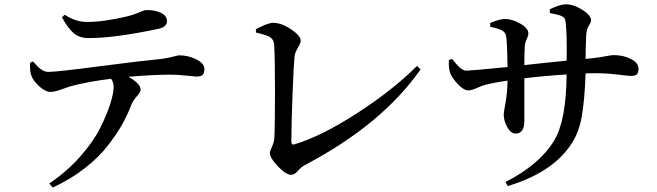

<svg xmlns="http://www.w3.org/2000/svg" viewBox="-20 -802 3020 882"><path d="M264.6 -722.7 277.3 -734.4Q326.2 -701.2 380.9 -701.2Q457 -701.2 567.4 -727.5Q589.8 -733.4 608.4 -740.7Q627 -748 636.2 -752Q645.5 -755.9 652.3 -755.9Q695.3 -755.9 721.2 -742.2Q747.1 -728.5 747.1 -705.1Q747.1 -676.8 704.1 -668.9Q506.8 -627 386.7 -627Q345.7 -627 318.8 -649.4Q292 -671.9 264.6 -722.7ZM118.2 -513.7 131.8 -519.5Q147.5 -502 155.3 -494.1Q163.1 -486.3 175.8 -479Q188.5 -471.7 202.1 -471.7Q239.3 -471.7 438 -497.6Q636.7 -523.4 703.1 -529.3Q733.4 -532.2 755.4 -537.1Q777.3 -542 788.1 -544.9Q798.8 -547.9 802.7 -547.9Q844.7 -547.9 881.8 -529.3Q918.9 -510.7 918.9 -485.4Q918.9 -465.8 910.6 -458Q902.3 -450.2 882.8 -450.2Q877 -450.2 835.9 -454.6Q794.9 -459 763.7 -459Q681.6 -459 570.3 -449.2Q626 -417 626 -390.6Q626 -378.9 608.4 -359.4Q590.8 -339.8 583 -319.3Q563.5 -269.5 539.6 -227.5Q515.6 -185.5 474.6 -132.3Q433.6 -79.1 369.6 -29.3Q305.7 20.5 222.7 59.6L206.1 41Q286.1 -12.7 347.7 -82Q409.2 -151.4 440.4 -214.4Q471.7 -277.3 486.8 -325.7Q502 -374 502 -403.3Q502 -423.8 490.2 -440.4Q377 -425.8 302.7 -405.3Q293 -402.3 272.9 -395Q252.9 -387.7 238.8 -383.8Q224.6 -379.9 212.9 -379.9Q190.4 -378.9 161.6 -404.3Q132.8 -429.7 124 -455.1Q116.2 -473.6 118.2 -513.7Z M1156.2 -652.3 1155.3 -668Q1159.2 -669.9 1174.3 -677.2Q1189.5 -684.6 1196.3 -687.5Q1203.1 -690.4 1214.8 -693.8Q1226.6 -697.3 1234.4 -697.3Q1272.5 -697.3 1316.9 -667.5Q1361.3 -637.7 1361.3 -615.2Q1361.3 -604.5 1348.1 -582Q1335 -559.6 1333 -543.9Q1329.1 -504.9 1323.7 -364.7Q1318.4 -224.6 1318.4 -152.3Q1318.4 -143.6 1321.8 -140.1Q1325.2 -136.7 1332 -138.7Q1454.1 -174.8 1619.1 -281.2Q1784.2 -387.7 1895.5 -499L1912.1 -483.4Q1735.4 -230.5 1380.9 -43.9Q1365.2 -36.1 1349.1 -17.6Q1333 1 1317.4 1Q1293.9 1 1256.8 -37.6Q1219.7 -76.2 1219.7 -99.6Q1219.7 -107.4 1229.5 -128.4Q1239.3 -149.4 1240.2 -168Q1243.2 -223.6 1243.2 -383.3Q1243.2 -543 1239.3 -597.7Q1237.3 -619.1 1222.7 -629.9Q1208 -640.6 1156.2 -652.3Z M2505.9 -742.2V-759.8Q2554.7 -782.2 2578.1 -782.2Q2615.2 -782.2 2655.3 -756.8Q2695.3 -731.4 2695.3 -709Q2695.3 -700.2 2685.1 -684.6Q2674.8 -668.9 2672.9 -640.6Q2671.9 -623 2670.9 -585.9Q2669.9 -548.8 2669.9 -531.2Q2711.9 -535.2 2740.7 -540Q2769.5 -544.9 2780.8 -546.9Q2792 -548.8 2800.8 -548.8Q2842.8 -548.8 2877.9 -531.2Q2913.1 -513.7 2913.1 -485.4Q2913.1 -466.8 2904.8 -460Q2896.5 -453.1 2877.9 -453.1Q2869.1 -453.1 2816.4 -459.5Q2763.7 -465.8 2710.9 -465.8Q2683.6 -465.8 2669.9 -464.8Q2666 -344.7 2652.3 -266.1Q2638.7 -187.5 2598.6 -131.8Q2512.7 -7.8 2312.5 52.7L2301.8 34.2Q2459 -45.9 2525.4 -156.2Q2581.1 -247.1 2583 -460Q2486.3 -454.1 2388.7 -442.4V-246.1Q2388.7 -188.5 2348.6 -188.5Q2326.2 -188.5 2310.1 -217.8Q2293.9 -247.1 2293.9 -276.4Q2293.9 -284.2 2302.2 -329.6Q2310.5 -375 2311.5 -431.6Q2238.3 -420.9 2202.1 -410.2Q2194.3 -408.2 2169.9 -397.5Q2145.5 -386.7 2132.8 -386.7Q2110.4 -386.7 2085 -413.6Q2059.6 -440.4 2049.8 -461.9Q2040 -484.4 2042 -526.4L2057.6 -531.2Q2059.6 -528.3 2064.9 -521.5Q2070.3 -514.6 2072.8 -512.2Q2075.2 -509.8 2079.6 -504.4Q2084 -499 2086.9 -496.6Q2089.8 -494.1 2093.8 -490.2Q2097.7 -486.3 2101.1 -484.9Q2104.5 -483.4 2108.4 -481Q2112.3 -478.5 2116.2 -478Q2120.1 -477.5 2125 -477.5Q2142.6 -477.5 2311.5 -494.1Q2309.6 -614.3 2304.7 -637.7Q2300.8 -654.3 2285.2 -662.6Q2269.5 -670.9 2232.4 -678.7L2231.4 -696.3Q2274.4 -714.8 2300.8 -714.8Q2332 -714.8 2369.6 -693.8Q2407.2 -672.9 2407.2 -648.4Q2407.2 -637.7 2399.9 -623Q2392.6 -608.4 2390.6 -589.8Q2388.7 -554.7 2388.7 -502.9Q2415 -505.9 2482.9 -513.2Q2550.8 -520.5 2583 -523.4Q2585 -648.4 2578.1 -703.1Q2576.2 -720.7 2560.1 -728Q2543.9 -735.4 2505.9 -742.2Z"/></svg>

Font: GenYoMin TW TTF SemiBold
Style: Regular
Weight: 600
Version: Version 1.300